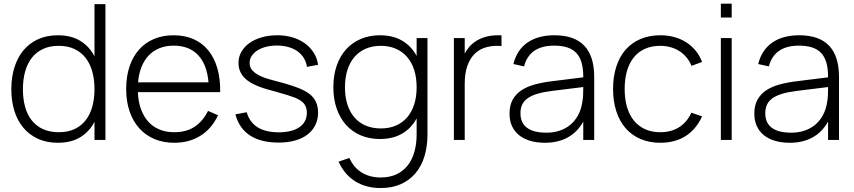

<svg xmlns="http://www.w3.org/2000/svg" viewBox="-20 -742 4528 1018"><path d="M539 -720V0H481V-96Q453.5 -43.5 405.2 -14.2Q357 15 286.5 15Q227.5 15 181.5 -6Q135.5 -27 104 -64.5Q72.5 -102 56.2 -154.2Q40 -206.5 40 -269Q40 -333 56.8 -385.8Q73.5 -438.5 105 -476Q136.5 -513.5 182.2 -534.2Q228 -555 286.5 -555Q357.5 -555 405.8 -525.2Q454 -495.5 481 -443.5V-720ZM291.5 -499Q243.5 -499 207.8 -482.2Q172 -465.5 148.5 -435.2Q125 -405 113.2 -362.5Q101.5 -320 101.5 -269Q101.5 -217 113.2 -175Q125 -133 148.8 -103.2Q172.5 -73.5 208.2 -57.2Q244 -41 291.5 -41Q340 -41 375.5 -57.8Q411 -74.5 434.5 -104.8Q458 -135 469.5 -177Q481 -219 481 -269Q481 -321 469 -363.5Q457 -406 433.2 -436Q409.5 -466 374 -482.5Q338.5 -499 291.5 -499Z M903.5 -41Q969.5 -41 1013 -70.8Q1056.5 -100.5 1083 -154L1136 -131Q1103 -60 1043.2 -22.5Q983.5 15 903.5 15Q845.5 15 798.5 -5Q751.5 -25 718.2 -62Q685 -99 667 -151.8Q649 -204.5 649 -270Q649 -336 666.5 -388.8Q684 -441.5 716.8 -478.5Q749.5 -515.5 796 -535.2Q842.5 -555 900.5 -555Q960 -555 1006.2 -534.5Q1052.5 -514 1084.2 -475.2Q1116 -436.5 1132.2 -380.5Q1148.5 -324.5 1147.5 -253.5H711Q713 -203.5 727.2 -164Q741.5 -124.5 766.2 -97Q791 -69.5 825.8 -55.2Q860.5 -41 903.5 -41ZM1085.5 -305.5Q1077.5 -400 1030.2 -450Q983 -500 900.5 -500Q859.5 -500 826.2 -486.8Q793 -473.5 769 -448.5Q745 -423.5 730.5 -387.5Q716 -351.5 712 -305.5Z M1457.5 14Q1365 14 1307 -22.8Q1249 -59.5 1228 -135.5L1288 -147Q1304 -92.5 1346.8 -66.5Q1389.5 -40.5 1458 -40.5Q1528.5 -40.5 1567.8 -67.8Q1607 -95 1607 -145Q1607 -170.5 1593.8 -189.8Q1580.5 -209 1544.5 -224Q1529 -230 1503.5 -238Q1478 -246 1447 -254.5Q1423.5 -261 1399.2 -267.8Q1375 -274.5 1352.5 -283.2Q1330 -292 1310.2 -303.2Q1290.5 -314.5 1276 -329.5Q1261.5 -344.5 1253 -364Q1244.5 -383.5 1244.5 -409Q1244.5 -440.5 1259.8 -467.2Q1275 -494 1302.2 -513.5Q1329.5 -533 1367.2 -544Q1405 -555 1450 -555Q1494 -555 1531.2 -543.8Q1568.5 -532.5 1596.8 -512Q1625 -491.5 1643.2 -462.8Q1661.5 -434 1666.5 -398.5L1607.5 -387.5Q1603.5 -414 1590.5 -435Q1577.5 -456 1556.8 -470.5Q1536 -485 1508 -492.8Q1480 -500.5 1446.5 -500.5Q1416.5 -500.5 1390.5 -493.8Q1364.5 -487 1345 -474.8Q1325.5 -462.5 1314.5 -445.5Q1303.5 -428.5 1303.5 -408.5Q1303.5 -384 1319 -367.8Q1334.5 -351.5 1357.8 -340.2Q1381 -329 1407.8 -321.8Q1434.5 -314.5 1457 -308.5Q1488.5 -300.5 1517.2 -291.2Q1546 -282 1568.5 -273Q1620.5 -252 1643.5 -221.2Q1666.5 -190.5 1666.5 -145.5Q1666.5 -108.5 1652 -79Q1637.5 -49.5 1610.5 -28.8Q1583.5 -8 1544.8 3Q1506 14 1457.5 14Z M1994 -555Q2063.5 -555 2112 -526.5Q2160.5 -498 2189 -445.5V-540H2246.5V-29.5Q2246.5 33.5 2230.8 85.8Q2215 138 2183.8 175.5Q2152.5 213 2106 234Q2059.5 255 1998.5 255Q1921 255 1864 219.8Q1807 184.5 1775 115L1832.5 95.5Q1855 146.5 1898 172.8Q1941 199 1998.5 199Q2045.5 199 2081 182.8Q2116.5 166.5 2140.5 136.5Q2164.5 106.5 2176.8 64.2Q2189 22 2189 -30V-114Q2160.5 -61.5 2111.5 -33.2Q2062.5 -5 1994 -5Q1938.5 -5 1893 -24.2Q1847.5 -43.5 1815.2 -79.2Q1783 -115 1765.2 -165.8Q1747.5 -216.5 1747.5 -279Q1747.5 -343 1765.2 -394Q1783 -445 1815.5 -480.8Q1848 -516.5 1893.5 -535.8Q1939 -555 1994 -555ZM1999 -61Q2044 -61 2079.2 -76.2Q2114.5 -91.5 2139 -120Q2163.5 -148.5 2176.2 -188.8Q2189 -229 2189 -279Q2189 -331 2175.8 -371.8Q2162.5 -412.5 2137.8 -440.8Q2113 -469 2077.8 -484Q2042.5 -499 1999 -499Q1954.5 -499 1919.2 -483.8Q1884 -468.5 1859.5 -440Q1835 -411.5 1822 -370.8Q1809 -330 1809 -279Q1809 -227.5 1822.2 -187Q1835.5 -146.5 1860 -118.5Q1884.5 -90.5 1919.8 -75.8Q1955 -61 1999 -61Z M2639 -497.5Q2628 -499 2615 -499Q2579 -499 2547.8 -488.2Q2516.5 -477.5 2493.5 -453.2Q2470.5 -429 2457.2 -390.5Q2444 -352 2444 -296.5V0H2386.5V-540H2444V-458Q2453 -475 2467.2 -492.2Q2481.5 -509.5 2502.8 -523.5Q2524 -537.5 2553.2 -546.2Q2582.5 -555 2621.5 -555Q2626 -555 2630.2 -555Q2634.5 -555 2639 -554.5Z M2920 -555Q3130.5 -555 3130.5 -334V0H3072.5V-97.5Q3042.5 -42.5 2991 -13.8Q2939.5 15 2869.5 15Q2825.5 15 2790.5 4.5Q2755.5 -6 2731.2 -26Q2707 -46 2694.2 -74.5Q2681.5 -103 2681.5 -139.5Q2681.5 -183 2698 -213Q2714.5 -243 2744 -262.8Q2773.5 -282.5 2814.2 -293.8Q2855 -305 2904 -311L3072.5 -332V-335Q3072.5 -378.5 3063.5 -409.8Q3054.5 -441 3035.8 -461Q3017 -481 2987.8 -490.5Q2958.5 -500 2918 -500Q2787.5 -500 2758.5 -390L2702 -402.5Q2720.5 -477 2776.2 -516Q2832 -555 2920 -555ZM2907 -260Q2862 -254.5 2830 -245Q2798 -235.5 2778 -221.2Q2758 -207 2748.8 -187.5Q2739.5 -168 2739.5 -141.5Q2739.5 -90.5 2774.2 -64.5Q2809 -38.5 2877.5 -38.5Q2916 -38.5 2948.2 -49.5Q2980.5 -60.5 3004.8 -81Q3029 -101.5 3045 -131Q3061 -160.5 3067 -197.5Q3071 -217.5 3071.8 -240.2Q3072.5 -263 3072.5 -280.5Z M3481 15Q3422.5 15 3376 -5Q3329.5 -25 3297.2 -62Q3265 -99 3247.8 -151.8Q3230.5 -204.5 3230.5 -270Q3230.5 -336 3247.8 -389Q3265 -442 3297.2 -478.8Q3329.5 -515.5 3376 -535.2Q3422.5 -555 3481.5 -555Q3521 -555 3556 -545.2Q3591 -535.5 3619.5 -517Q3648 -498.5 3669.2 -472.2Q3690.5 -446 3702.5 -413.5L3646.5 -393Q3636 -418 3619.8 -437.8Q3603.5 -457.5 3582.2 -471Q3561 -484.5 3535.2 -491.8Q3509.5 -499 3481 -499Q3435.5 -499 3400.2 -483.5Q3365 -468 3341 -438.5Q3317 -409 3304.5 -366.5Q3292 -324 3292 -270Q3292 -218.5 3304 -176.2Q3316 -134 3339.8 -104Q3363.5 -74 3399 -57.5Q3434.5 -41 3481 -41Q3539.5 -41 3581.2 -67.8Q3623 -94.5 3645.5 -144.5L3702.5 -125Q3670.5 -55.5 3614.5 -20.2Q3558.5 15 3481 15Z M3802 -649V-722.5H3859.5V-649ZM3802 0V-540H3859.5V0Z M4218 -555Q4428.5 -555 4428.5 -334V0H4370.5V-97.5Q4340.5 -42.5 4289 -13.8Q4237.5 15 4167.5 15Q4123.5 15 4088.5 4.5Q4053.5 -6 4029.2 -26Q4005 -46 3992.2 -74.5Q3979.5 -103 3979.5 -139.5Q3979.5 -183 3996 -213Q4012.5 -243 4042 -262.8Q4071.5 -282.5 4112.2 -293.8Q4153 -305 4202 -311L4370.5 -332V-335Q4370.5 -378.5 4361.5 -409.8Q4352.5 -441 4333.8 -461Q4315 -481 4285.8 -490.5Q4256.5 -500 4216 -500Q4085.5 -500 4056.5 -390L4000 -402.5Q4018.5 -477 4074.2 -516Q4130 -555 4218 -555ZM4205 -260Q4160 -254.5 4128 -245Q4096 -235.5 4076 -221.2Q4056 -207 4046.8 -187.5Q4037.5 -168 4037.5 -141.5Q4037.5 -90.5 4072.2 -64.5Q4107 -38.5 4175.5 -38.5Q4214 -38.5 4246.2 -49.5Q4278.5 -60.5 4302.8 -81Q4327 -101.5 4343 -131Q4359 -160.5 4365 -197.5Q4369 -217.5 4369.8 -240.2Q4370.5 -263 4370.5 -280.5Z"/></svg>

Font: Vela Sans Light
Style: Regular
Weight: 300
Designer: Principal design: Mikhail Sharanda - project Manrope.
Design modification: Ravid Balaliev
Foundry: Mikhail Sharanda
Version: Version 1.001